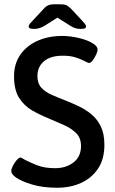

<svg xmlns="http://www.w3.org/2000/svg" viewBox="-20 -876 540 903"><path d="M142 -740Q126 -740 120.5 -743Q115 -746 115 -750Q115 -754 117 -759Q119 -764 131 -776L184 -833Q195 -846 206.5 -851Q218 -856 240 -856H260Q283 -856 292.5 -851.5Q302 -847 316 -833L367 -778Q380 -764 382.5 -759Q385 -754 385 -750Q385 -746 379.5 -743Q374 -740 357 -740Q334 -740 312 -754L250 -793L190 -755Q165 -740 142 -740ZM248 7Q181 7 130 -8.5Q79 -24 54 -42Q33 -58 33 -71Q33 -81 40.5 -96Q48 -111 58.5 -123Q69 -135 75 -135Q79 -135 84.5 -132Q90 -129 98 -124Q119 -113 154 -99Q189 -85 240 -85Q290 -85 325.5 -112Q361 -139 361 -189Q361 -227 338.5 -249.5Q316 -272 281.5 -287.5Q247 -303 209 -319Q169 -335 131.5 -356.5Q94 -378 70 -415.5Q46 -453 46 -517Q46 -576 75.5 -618.5Q105 -661 156.5 -684Q208 -707 272 -707Q310 -707 352 -697Q394 -687 418 -671Q439 -658 439 -643Q439 -634 432 -619Q425 -604 416 -592Q407 -580 400 -580Q395 -580 388 -583.5Q381 -587 371 -592Q355 -600 332 -607Q309 -614 275 -614Q218 -614 187 -588Q156 -562 156 -518Q156 -484 174 -464Q192 -444 221 -431Q250 -418 284 -405Q317 -392 350 -376.5Q383 -361 410.5 -338Q438 -315 454.5 -280.5Q471 -246 471 -195Q471 -128 441.5 -83.5Q412 -39 362 -16Q312 7 248 7Z"/></svg>

Font: Asap Medium
Style: Regular
Weight: 500
Designer: Pablo Cosgaya
Foundry: Omnibus-Type
Version: Version 3.001; ttfautohint (v1.8.3)